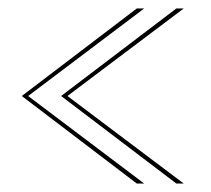

<svg xmlns="http://www.w3.org/2000/svg" viewBox="-20 -474 498 454"><path d="M303.5 -40H321L46.5 -247L321 -454H303.5L31.5 -247ZM397 -40H414.5L139.5 -247L414.5 -454H397L124.5 -247Z"/></svg>

Font: Anybody Expanded Thin
Style: Regular
Weight: 250
Width: 7
Version: Version 1.113;gftools[0.9.25]